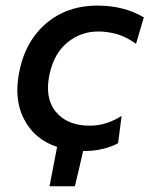

<svg xmlns="http://www.w3.org/2000/svg" viewBox="-20 -529 534 686"><path d="M157 136.5Q163.5 101.5 170.5 66Q177.5 30.5 184 -4Q102 -31.5 65.5 -104Q42 -149.5 42 -207Q42 -240 50 -277.5Q64 -346.5 101.8 -398.8Q139.5 -451 197 -480Q254.5 -509 328 -509Q423 -509 494 -467L466 -372.5Q430.5 -398 397.2 -407.2Q364 -416.5 331 -416.5Q269 -416.5 221.2 -377.5Q173.5 -338.5 157.5 -266Q151.5 -238.5 151.5 -214.5Q151.5 -163.5 179.5 -129.5Q220.5 -80 300.5 -80Q331.5 -80 360.2 -89.2Q389 -98.5 414.5 -115L402 -17.5Q382 -6 350.5 2.2Q319 10.5 282 10.5Q279.5 10.5 277 10.5Q270 42 262.5 73.8Q255 105.5 247.5 136.5Z"/></svg>

Font: Heraclito Medium
Style: Italic
Weight: 500
Italic angle: -12°
Designer: Kostas Bartsokas (font) & Cristiano Sobral (main changes)
Foundry: Kostas Bartsokas (font) & Cristiano Sobral (main changes)
Version: Version 1.00;July 8, 2020;FontCreator 13.0.0.2655 64-bit